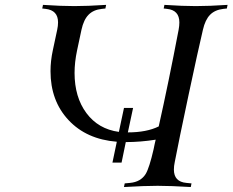

<svg xmlns="http://www.w3.org/2000/svg" viewBox="-20 -752 935 772"><path d="M278.8 -727.5Q331.5 -727.5 406.7 -732.4L403.8 -717.8L389.6 -716.3Q356 -712.9 336.2 -692.9Q316.4 -672.9 307.6 -632.3L290 -549.8Q279.8 -502 279.8 -459Q279.8 -361.3 327.6 -297.1Q375.5 -232.9 458 -221.7L478.5 -317.9H515.1L494.1 -219.7Q569.8 -219.7 618.2 -243.7Q657.7 -419.9 698.2 -632.3Q701.2 -648.4 701.2 -661.6Q701.2 -711.4 651.4 -716.3L638.2 -717.8L641.1 -732.4Q714.8 -727.5 767.1 -727.5Q819.8 -727.5 895 -732.4L892.1 -717.8L877.9 -716.3Q844.2 -712.4 824.7 -692.6Q805.2 -672.9 795.9 -632.3Q776.9 -552.2 737.8 -368.4Q698.7 -184.6 682.6 -100.1Q679.2 -84.5 679.2 -70.3Q679.2 -21 729.5 -16.6L750 -14.6L747.1 0Q666 -4.9 613.8 -4.9Q561 -4.9 478.5 0L481.4 -14.6L502.9 -16.6Q545.9 -20.5 565.9 -52.7Q580.6 -77.6 597.7 -152.3Q598.6 -158.2 601.6 -171.4Q604.5 -183.6 606 -190.4Q544.4 -180.7 485.8 -180.7L468.8 -98.1H432.1L449.7 -182.1Q327.6 -191.9 255.4 -269.3Q183.1 -346.7 183.1 -465.8Q183.1 -506.8 192.4 -549.8L210 -632.3Q213.4 -647.9 213.4 -662.1Q213.4 -710.9 163.1 -716.3L149.9 -717.8L152.8 -732.4Q226.6 -727.5 278.8 -727.5Z"/></svg>

Font: Flanker
Style: Italic
Weight: 400
Italic angle: -12°
Designer: Flanker
Version: Version 2.027